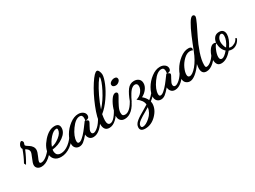

<svg xmlns="http://www.w3.org/2000/svg" viewBox="-55 -1511 3433 2583"><g transform="rotate(-30 1662.0 -220.0)"><path d="M15 -101 0 -130Q46 -212 81 -311Q71 -321 71 -338Q71 -364 87 -387Q103 -410 118 -410Q128 -410 134.5 -398Q141 -386 141 -378Q141 -374 135.5 -358.5Q130 -343 130 -341Q131 -332 148 -319.5Q165 -307 185 -295Q205 -283 221.5 -259.5Q238 -236 238 -207Q238 -175 212 -119Q186 -63 186 -47Q186 -24 211 -24Q255 -24 309 -73.5Q363 -123 385 -171L409 -153Q378 -83 313.5 -28.5Q249 26 185 26Q148 26 125 6.5Q102 -13 102 -46Q102 -75 130.5 -138Q159 -201 159 -224Q159 -262 109 -288Q70 -192 15 -101Z M679 -294Q679 -222 601 -166Q523 -110 427 -100Q425 -90 425 -77Q425 -67 426.5 -58Q428 -49 434.5 -33.5Q441 -18 458.5 -8.5Q476 1 502 1Q563 1 626.5 -48.5Q690 -98 729 -172L749 -156Q709 -66 634.5 -11Q560 44 480 44Q417 44 382 10Q347 -24 347 -77Q347 -168 431.5 -264.5Q516 -361 606 -361Q679 -361 679 -294ZM608 -318Q564 -318 512 -260Q460 -202 438 -137Q496 -144 560.5 -195Q625 -246 625 -299Q625 -318 608 -318Z M1066 -263Q1066 -217 1009 -215Q1045 -204 1045 -185Q1045 -174 1016.5 -125.5Q988 -77 988 -53Q988 -17 1018 -17Q1046 -17 1089.5 -56Q1133 -95 1174 -173L1193 -154Q1156 -71 1101 -20.5Q1046 30 990 30Q950 30 928.5 3.5Q907 -23 907 -57Q862 -3 830 22Q798 47 762 47Q727 47 703.5 24Q680 1 680 -41Q680 -99 721 -170Q762 -241 829.5 -292Q897 -343 963 -343Q1007 -343 1036.5 -320.5Q1066 -298 1066 -263ZM990 -213Q993 -218 998 -218H1000L1002 -217Q1007 -233 1007 -254Q1007 -306 965 -306Q899 -306 829.5 -208Q760 -110 760 -36Q760 -4 783 -4Q796 -4 810.5 -11.5Q825 -19 842 -34.5Q859 -50 873.5 -64.5Q888 -79 907 -103Q926 -127 937 -141.5Q948 -156 966 -180.5Q984 -205 990 -213Z M1513 -640Q1513 -594 1478.5 -509.5Q1444 -425 1379 -330Q1314 -235 1243 -179Q1232 -117 1232 -85Q1232 -16 1275 -16Q1310 -16 1349.5 -62.5Q1389 -109 1420 -175L1444 -162Q1400 -71 1347 -20.5Q1294 30 1237 30Q1153 30 1153 -76Q1153 -168 1216.5 -325.5Q1280 -483 1357 -601.5Q1434 -720 1471 -720Q1488 -720 1500 -693.5Q1512 -667 1513 -640ZM1467 -629Q1454 -629 1416 -571Q1378 -513 1333 -419.5Q1288 -326 1261 -241Q1341 -328 1404 -451.5Q1467 -575 1467 -629Z M1538 -340Q1551 -340 1559.5 -332.5Q1568 -325 1568 -311Q1568 -298 1542.5 -256.5Q1517 -215 1491 -162.5Q1465 -110 1465 -72Q1465 -41 1476 -30Q1487 -19 1510 -19Q1589 -19 1667 -172L1682 -156Q1647 -68 1593 -19Q1539 30 1477 30Q1435 30 1412 5Q1389 -20 1389 -59Q1389 -99 1410 -164.5Q1431 -230 1467 -285Q1503 -340 1538 -340ZM1595 -421Q1574 -421 1559.5 -431Q1545 -441 1545 -460Q1545 -483 1570.5 -500.5Q1596 -518 1625 -518Q1668 -518 1668 -481Q1668 -460 1645 -440.5Q1622 -421 1595 -421Z M1997 -166 2010 -150Q1980 -62 1896 0Q1900 18 1900 33Q1900 123 1823.5 201.5Q1747 280 1650 280Q1574 280 1574 222Q1574 196 1587 173.5Q1600 151 1628 129Q1656 107 1682.5 91Q1709 75 1753 49.5Q1797 24 1824 6Q1821 -59 1740 -117Q1795 -132 1828 -174Q1861 -216 1861 -257Q1861 -304 1820 -304Q1803 -304 1785.5 -293.5Q1768 -283 1754 -267.5Q1740 -252 1724 -226.5Q1708 -201 1696 -178Q1684 -155 1669 -123L1650 -139Q1688 -243 1729.5 -298Q1771 -353 1835 -353Q1878 -353 1906 -329.5Q1934 -306 1934 -263Q1934 -217 1902 -175Q1870 -133 1821 -108Q1864 -74 1886 -26Q1967 -88 1997 -166ZM1636 242Q1681 242 1745.5 185Q1810 128 1822 46Q1800 60 1762.5 81.5Q1725 103 1702.5 116.5Q1680 130 1656 147.5Q1632 165 1620.5 181.5Q1609 198 1609 215Q1609 242 1636 242Z M2334 -263Q2334 -217 2277 -215Q2313 -204 2313 -185Q2313 -174 2284.5 -125.5Q2256 -77 2256 -53Q2256 -17 2286 -17Q2314 -17 2357.5 -56Q2401 -95 2442 -173L2461 -154Q2424 -71 2369 -20.5Q2314 30 2258 30Q2218 30 2196.5 3.5Q2175 -23 2175 -57Q2130 -3 2098 22Q2066 47 2030 47Q1995 47 1971.5 24Q1948 1 1948 -41Q1948 -99 1989 -170Q2030 -241 2097.5 -292Q2165 -343 2231 -343Q2275 -343 2304.5 -320.5Q2334 -298 2334 -263ZM2258 -213Q2261 -218 2266 -218H2268L2270 -217Q2275 -233 2275 -254Q2275 -306 2233 -306Q2167 -306 2097.5 -208Q2028 -110 2028 -36Q2028 -4 2051 -4Q2064 -4 2078.5 -11.5Q2093 -19 2110 -34.5Q2127 -50 2141.5 -64.5Q2156 -79 2175 -103Q2194 -127 2205 -141.5Q2216 -156 2234 -180.5Q2252 -205 2258 -213Z M2724 -312Q2716 -323 2689 -323Q2638 -323 2589.5 -276Q2541 -229 2515 -171.5Q2489 -114 2489 -74Q2489 -32 2521 -32Q2564 -32 2626 -105Q2688 -178 2734 -297Q2759 -361 2773 -396Q2787 -431 2811.5 -489.5Q2836 -548 2853 -581.5Q2870 -615 2890.5 -651Q2911 -687 2928 -703.5Q2945 -720 2960 -720Q2971 -720 2979.5 -711.5Q2988 -703 2988 -690Q2988 -669 2952.5 -593.5Q2917 -518 2874.5 -434Q2832 -350 2796.5 -246Q2761 -142 2761 -69Q2761 -45 2765.5 -36.5Q2770 -28 2781 -28Q2815 -28 2859 -68Q2903 -108 2936 -176L2955 -160Q2922 -78 2864 -26Q2806 26 2749 26Q2676 26 2676 -61Q2676 -84 2684 -126Q2635 -55 2583 -12.5Q2531 30 2488 30Q2455 30 2429 7Q2403 -16 2403 -60Q2403 -116 2444 -187.5Q2485 -259 2553 -313Q2621 -367 2687 -367Q2736 -367 2736 -335Q2736 -319 2724 -312Z M3194 -59Q3171 -59 3144 -68Q3061 32 2977 32Q2935 32 2917 5Q2899 -22 2899 -62Q2899 -128 2937 -191Q2975 -254 3019 -254Q3031 -254 3050 -246Q3056 -292 3082.5 -322Q3109 -352 3157 -352Q3197 -352 3216 -329.5Q3235 -307 3235 -271Q3235 -202 3169 -101Q3181 -95 3197 -95Q3225 -95 3257 -113.5Q3289 -132 3306 -170L3324 -157Q3303 -109 3267.5 -84Q3232 -59 3194 -59ZM3109 -90Q3052 -140 3049 -237Q3030 -227 3004.5 -167.5Q2979 -108 2979 -65Q2979 -19 3013 -19Q3049 -19 3109 -90ZM3106 -220Q3106 -197 3114 -167.5Q3122 -138 3135 -122Q3193 -205 3193 -271Q3193 -315 3165 -315Q3144 -315 3125 -287Q3106 -259 3106 -220Z"/></g></svg>

Font: Dancing Script
Style: Bold
Weight: 700
Designer: Pablo Impallari
Foundry: Pablo Impallari. www.impallari.com Igino Marini. www.ikern.com
Version: Version 1.002